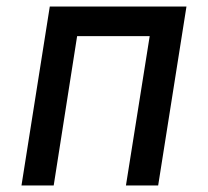

<svg xmlns="http://www.w3.org/2000/svg" viewBox="-20 -570 640 590"><path d="M46 0 133 -550H553L466 0H367L440 -459H217L145 0Z"/></svg>

Font: JetBrains Mono NL Medium
Style: Italic
Weight: 500
Italic angle: -9°
Monospace: yes
Designer: Philipp Nurullin, Konstantin Bulenkov
Foundry: JetBrains
Version: Version 2.305; ttfautohint (v1.8.4.7-5d5b)